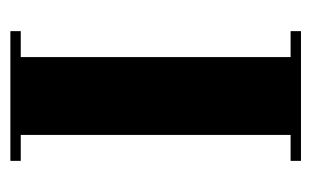

<svg xmlns="http://www.w3.org/2000/svg" viewBox="-135 -465 600 370"><g transform="rotate(-90 165.0 -280.0)"><path d="M290 0H40V-20H90V-540H40V-560H290V-540H240V-20H290Z"/></g></svg>

Font: Rozha One
Style: Regular
Weight: 400
Designer: Tim Donaldson, Indian Type Foundry
Foundry: Indian Type Foundry
Version: Version 1.301;PS 1.0;hotconv 1.0.78;makeotf.lib2.5.61930; tt